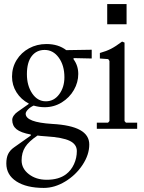

<svg xmlns="http://www.w3.org/2000/svg" viewBox="-20 -632 708 942"><path d="M430 -345 341 -347V-341Q364 -310 364 -269Q364 -228 342.5 -190.5Q321 -153 283 -129.5Q245 -106 199 -106Q172 -106 145 -114Q128 -106 117 -94.5Q106 -83 106 -74Q106 -32 236 -24Q328 -19 373 6Q418 31 418 77Q418 127 385 177Q352 227 300 258.5Q248 290 195 290Q110 290 60.5 258Q11 226 11 170Q11 142 20 123.5Q29 105 49 91L131 33V28Q82 19 61 2Q40 -15 40 -44Q40 -54 47.5 -65Q55 -76 67 -84L121 -122V-124Q83 -144 61 -179Q39 -214 39 -256Q39 -301 61.5 -337.5Q84 -374 122.5 -395Q161 -416 208 -416Q266 -416 305 -386L430 -388ZM296 -253Q296 -311 268.5 -349Q241 -387 199 -387Q159 -387 135.5 -356.5Q112 -326 112 -268Q112 -212 138 -173.5Q164 -135 205 -135Q245 -135 270.5 -169.5Q296 -204 296 -253ZM207 37Q177 35 164 33Q121 62 103.5 89.5Q86 117 86 155Q86 195 121.5 222.5Q157 250 209 250Q268 250 304 223Q329 204 343 173.5Q357 143 357 109Q357 76 322 59Q287 42 207 37Z M601 -513H506V-612H601ZM455 0V-30H510L517 -38V-333L511 -342L470 -345V-372Q502 -381 524.5 -392.5Q547 -404 579 -428L591 -423V-38L598 -30H653V0Z"/></svg>

Font: EB Squaramond
Style: Regular
Weight: 400
Designer: Jake Brussel Faria
Foundry: Jake Brussel Faria
Version: Version 0.002